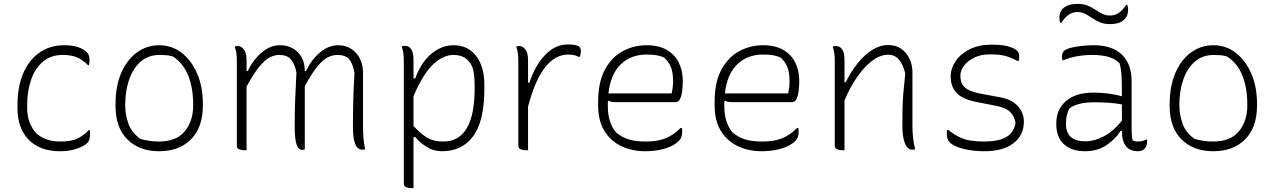

<svg xmlns="http://www.w3.org/2000/svg" viewBox="-20 -769 6570 989"><path d="M311 -536Q391 -536 427 -500Q435 -492 438 -482Q441 -472 441 -458Q441 -447 438 -433H434Q406 -461 376.5 -473.5Q347 -486 303 -486Q243 -486 202.5 -452.5Q162 -419 141 -360.5Q120 -302 120 -228V-212Q120 -132 170 -79Q197 -58 226 -49Q255 -40 292 -40Q346 -40 378 -55Q410 -70 438 -99H442Q443 -96 443.5 -92Q444 -88 444 -82Q444 -66 441 -53.5Q438 -41 429 -32Q413 -16 375 -3Q337 10 293 10Q188 11 129 -48Q70 -107 70 -213V-228Q70 -322 99.5 -391Q129 -460 183 -498Q237 -536 311 -536Z M800 -536Q865 -536 915.5 -497Q966 -458 995.5 -390Q1025 -322 1025 -234V-226Q1025 -113 964 -51.5Q903 10 800 10Q697 10 636 -51Q575 -112 575 -223V-231Q575 -326 605 -394.5Q635 -463 686 -499.5Q737 -536 800 -536ZM803 -486Q743 -486 703.5 -450.5Q664 -415 644.5 -357Q625 -299 625 -231V-225Q625 -179 641.5 -132Q658 -85 704 -53Q752 -40 797 -40Q889 -40 932 -93Q975 -146 975 -225V-231Q975 -314 950.5 -377.5Q926 -441 871 -478Q855 -483 838 -484.5Q821 -486 803 -486Z M1250 5H1240Q1224 5 1212 0Q1200 -5 1200 -18V-442Q1200 -477 1198 -493Q1196 -509 1189 -529Q1197 -532 1205 -532Q1222 -532 1236 -514.5Q1250 -497 1250 -459V-403H1256Q1285 -463 1329 -499.5Q1373 -536 1422 -536Q1478 -536 1514 -500Q1550 -464 1550 -403H1556Q1585 -463 1629 -499.5Q1673 -536 1722 -536Q1778 -536 1814 -496Q1850 -456 1850 -394V-124Q1850 -89 1852 -60.5Q1854 -32 1861 0Q1859 1 1855.5 1.5Q1852 2 1845 2Q1834 2 1823 -6.5Q1812 -15 1805 -41.5Q1798 -68 1798 -120Q1798 -156 1798.5 -185.5Q1799 -215 1799.5 -244Q1800 -273 1801.5 -308.5Q1803 -344 1806 -393Q1797 -444 1777.5 -465Q1758 -486 1719 -486Q1694 -486 1669 -474Q1644 -462 1615.5 -427.5Q1587 -393 1550 -325V0Q1544 3 1536 3Q1526 3 1517.5 -6Q1509 -15 1503.5 -41.5Q1498 -68 1498 -120Q1498 -156 1498.5 -186Q1499 -216 1500 -245.5Q1501 -275 1503 -311Q1505 -347 1507 -396Q1498 -440 1478.5 -463Q1459 -486 1418 -486Q1394 -486 1369.5 -473.5Q1345 -461 1316 -426Q1287 -391 1250 -323Z M2049 -530Q2057 -533 2065 -533Q2110 -533 2110 -460V-365H2119Q2149 -448 2202 -492Q2255 -536 2316 -536Q2390 -536 2432.5 -481Q2475 -426 2475 -331V-314Q2475 -145 2417.5 -67.5Q2360 10 2257 10Q2212 10 2176.5 -13Q2141 -36 2119 -63H2110V200H2100Q2084 200 2072 195Q2060 190 2060 177V-443Q2060 -478 2058 -494Q2056 -510 2049 -530ZM2316 -486Q2264 -486 2212.5 -439Q2161 -392 2110 -274V-120Q2147 -80 2179.5 -60Q2212 -40 2263 -40Q2425 -40 2425 -315V-324Q2425 -349 2423 -374Q2421 -399 2413 -425Q2397 -457 2374 -471.5Q2351 -486 2316 -486Z M2700 5H2690Q2674 5 2662 0Q2650 -5 2650 -18V-442Q2650 -477 2648 -493Q2646 -509 2639 -529Q2647 -532 2655 -532Q2672 -532 2686 -514.5Q2700 -497 2700 -459V-343H2707Q2736 -432 2788 -486Q2840 -540 2904 -540Q2954 -540 2965 -527Q2972 -520 2972 -506Q2972 -490 2966 -476H2960Q2953 -481 2939.5 -484.5Q2926 -488 2906 -488Q2840 -488 2788 -422.5Q2736 -357 2700 -220Z M3311 -536Q3373 -536 3414.5 -512Q3456 -488 3476.5 -446.5Q3497 -405 3497 -354V-350Q3497 -325 3494 -300.5Q3491 -276 3483 -259.5Q3475 -243 3460 -243H3146Q3128 -243 3116 -250L3111 -247Q3111 -243 3111 -237V-220Q3111 -180 3121.5 -146Q3132 -112 3154 -86Q3185 -61 3220 -50.5Q3255 -40 3307 -40Q3366 -40 3407 -56Q3448 -72 3486 -110H3492Q3493 -107 3493.5 -102Q3494 -97 3494 -89Q3494 -60 3477 -43Q3453 -19 3407.5 -4.5Q3362 10 3303 10Q3237 10 3182 -15.5Q3127 -41 3094 -93.5Q3061 -146 3061 -226V-244Q3061 -346 3096 -410.5Q3131 -475 3188 -505.5Q3245 -536 3311 -536ZM3310 -488Q3230 -488 3177.5 -437.5Q3125 -387 3114 -288H3440Q3443 -303 3445 -318.5Q3447 -334 3447 -351Q3447 -396 3436 -423Q3425 -450 3402 -472Q3383 -481 3362 -484.5Q3341 -488 3310 -488Z M3911 -536Q3973 -536 4014.5 -512Q4056 -488 4076.5 -446.5Q4097 -405 4097 -354V-350Q4097 -325 4094 -300.5Q4091 -276 4083 -259.5Q4075 -243 4060 -243H3746Q3728 -243 3716 -250L3711 -247Q3711 -243 3711 -237V-220Q3711 -180 3721.5 -146Q3732 -112 3754 -86Q3785 -61 3820 -50.5Q3855 -40 3907 -40Q3966 -40 4007 -56Q4048 -72 4086 -110H4092Q4093 -107 4093.5 -102Q4094 -97 4094 -89Q4094 -60 4077 -43Q4053 -19 4007.5 -4.5Q3962 10 3903 10Q3837 10 3782 -15.5Q3727 -41 3694 -93.5Q3661 -146 3661 -226V-244Q3661 -346 3696 -410.5Q3731 -475 3788 -505.5Q3845 -536 3911 -536ZM3910 -488Q3830 -488 3777.5 -437.5Q3725 -387 3714 -288H4040Q4043 -303 4045 -318.5Q4047 -334 4047 -351Q4047 -396 4036 -423Q4025 -450 4002 -472Q3983 -481 3962 -484.5Q3941 -488 3910 -488Z M4330 5H4320Q4304 5 4292 0Q4280 -5 4280 -18V-442Q4280 -477 4278 -493Q4276 -509 4269 -529Q4277 -532 4285 -532Q4330 -532 4330 -459V-345H4336Q4364 -401 4398.5 -444Q4433 -487 4473 -512Q4513 -537 4555 -537Q4595 -537 4622.5 -517.5Q4650 -498 4665 -466.5Q4680 -435 4680 -397V-124Q4680 -89 4683 -60.5Q4686 -32 4694 0Q4690 1 4686.5 1.5Q4683 2 4679 2Q4666 2 4654.5 -9Q4643 -20 4635.5 -49Q4628 -78 4628 -130Q4628 -177 4629 -214Q4630 -251 4633.5 -292Q4637 -333 4643 -391Q4631 -438 4610 -462.5Q4589 -487 4555 -487Q4512 -487 4470 -454Q4428 -421 4391.5 -367Q4355 -313 4330 -251Z M5049 -40Q5120 -40 5160.5 -61.5Q5201 -83 5211 -134Q5206 -171 5182.5 -193Q5159 -215 5111 -224L5018 -242Q4939 -257 4908 -289.5Q4877 -322 4877 -375Q4877 -416 4902 -453.5Q4927 -491 4974.5 -515Q5022 -539 5090 -539Q5146 -539 5177 -529Q5208 -519 5218 -509Q5226 -502 5228 -493Q5230 -484 5230 -473Q5230 -463 5227 -455H5221Q5188 -473 5158 -481Q5128 -489 5079 -489Q5034 -489 5000 -473Q4966 -457 4946.5 -432Q4927 -407 4927 -379Q4927 -359 4934 -340.5Q4941 -322 4965 -308Q4989 -294 5039 -285L5131 -268Q5192 -257 5223 -222.5Q5254 -188 5254 -142Q5254 -72 5200 -31Q5146 10 5051 10Q4991 10 4941.5 -2.5Q4892 -15 4871 -37Q4862 -46 4859.5 -59Q4857 -72 4857 -83Q4857 -93 4859 -99H4865Q4895 -76 4921.5 -63Q4948 -50 4978.5 -45Q5009 -40 5049 -40Z M5809 -352V-100Q5809 -84 5810 -72Q5811 -60 5814 -46Q5826 -40 5840 -40Q5865 -40 5883 -50H5889V-43Q5889 -16 5876 -3Q5870 3 5862 6.5Q5854 10 5842 10Q5759 10 5759 -95H5752Q5727 -54 5680.5 -22Q5634 10 5569 10Q5499 10 5460 -26.5Q5421 -63 5421 -129V-134Q5421 -206 5471.5 -249Q5522 -292 5612 -292Q5656 -292 5696.5 -286Q5737 -280 5759 -273Q5759 -343 5757 -378.5Q5755 -414 5747 -443Q5708 -486 5606 -486Q5564 -486 5524.5 -478.5Q5485 -471 5459 -459H5453Q5450 -467 5450 -475Q5450 -496 5461 -507Q5470 -516 5495 -522.5Q5520 -529 5552 -532.5Q5584 -536 5614 -536Q5709 -536 5759 -487.5Q5809 -439 5809 -352ZM5471 -130Q5471 -41 5571 -41Q5615 -41 5663.5 -65.5Q5712 -90 5759 -147V-231Q5723 -238 5687.5 -240Q5652 -242 5615 -242Q5569 -242 5538.5 -233.5Q5508 -225 5488 -210Q5481 -196 5476 -177.5Q5471 -159 5471 -133ZM5698 -689Q5722 -689 5742 -702Q5762 -715 5781 -744H5787Q5791 -732 5791 -719Q5791 -700 5784 -686Q5775 -667 5754 -656Q5733 -645 5697 -645Q5667 -645 5645 -654.5Q5623 -664 5605.5 -676Q5588 -688 5570 -697.5Q5552 -707 5530 -707Q5506 -707 5486 -694Q5466 -681 5447 -652H5441Q5437 -664 5437 -677Q5437 -696 5444 -710Q5452 -727 5473.5 -738Q5495 -749 5531 -749Q5561 -749 5583 -740Q5605 -731 5622.5 -719Q5640 -707 5658 -698Q5676 -689 5698 -689Z M6230 -536Q6295 -536 6345.5 -497Q6396 -458 6425.5 -390Q6455 -322 6455 -234V-226Q6455 -113 6394 -51.5Q6333 10 6230 10Q6127 10 6066 -51Q6005 -112 6005 -223V-231Q6005 -326 6035 -394.5Q6065 -463 6116 -499.5Q6167 -536 6230 -536ZM6233 -486Q6173 -486 6133.5 -450.5Q6094 -415 6074.5 -357Q6055 -299 6055 -231V-225Q6055 -179 6071.5 -132Q6088 -85 6134 -53Q6182 -40 6227 -40Q6319 -40 6362 -93Q6405 -146 6405 -225V-231Q6405 -314 6380.5 -377.5Q6356 -441 6301 -478Q6285 -483 6268 -484.5Q6251 -486 6233 -486Z"/></svg>

Font: Recursive Sn Csl St Lt
Style: Regular
Weight: 300
Version: Version 1.079;hotconv 1.0.112;makeotfexe 2.5.65598; ttfautoh